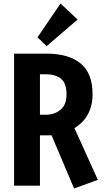

<svg xmlns="http://www.w3.org/2000/svg" viewBox="-20 -1055 591 1091"><path d="M401 16 273 -286H207V0H60V-750H248Q370 -750 438 -694.5Q506 -639 506 -519Q506 -455 479.5 -406Q453 -357 403 -327L536 -33ZM207 -403H241Q289 -403 323.5 -431Q358 -459 358 -518Q358 -583 326 -608Q294 -633 241 -633H207ZM245 -793 193 -843 324 -1035 421 -944Z"/></svg>

Font: Freeman
Style: Regular
Weight: 400
Designer: Vernon Adams, Aoife Mooney, Rodrigo Fuenzalida
Foundry: Rodrigo Fuenzalida
Version: Version 1.000; ttfautohint (v1.8.4.7-5d5b)